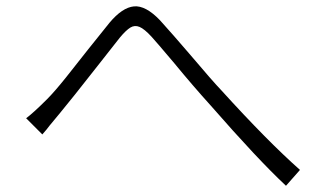

<svg xmlns="http://www.w3.org/2000/svg" viewBox="-20 -643 1040 617"><path d="M131 -324Q155 -348 191.5 -393.5Q228 -439 263 -484Q298 -527 332 -570Q373 -619 410.5 -622.5Q448 -626 494 -578Q515 -555 538.5 -528Q562 -501 587 -472Q665 -380 692 -352Q839 -190 944 -97L899 -46Q809 -130 657 -304Q600 -367 540 -440Q480 -511 467 -525Q444 -550 428.5 -556.5Q413 -563 399 -554.5Q385 -546 365 -522Q330 -478 295 -433Q208 -322 173 -280Q156 -260 139 -239Q132 -229 116 -211L64 -263Q87 -280 131 -324Z"/></svg>

Font: 寒蝉端黑体 Light
Style: Regular
Weight: 300
Designer: ChillDuanSans {Warren2060}; 
Source Han Sans {Ryoko NISHIZUKA 西塚涼子 (kana, bopomofo & ideographs); Paul D. Hunt (Latin, G
Foundry: ChillType&Adobe
Version: Version 1.300;Glyphs 3.3 (3306)